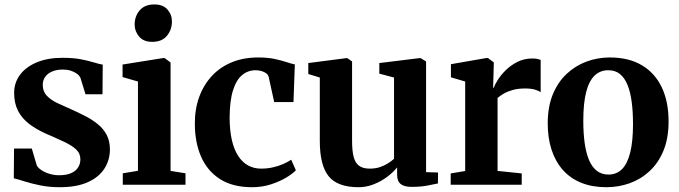

<svg xmlns="http://www.w3.org/2000/svg" viewBox="-20 -810 2978 842"><path d="M241.5 11Q196 11 156.8 3Q117.5 -5 87.8 -14.5Q58 -24 40.5 -28L41.5 -158.5H119.5L141.5 -84Q147.5 -73 163 -63Q178.5 -53 198.8 -47.2Q219 -41.5 238.5 -41.5Q271 -41.5 291.5 -50.5Q312 -59.5 322.2 -75.2Q332.5 -91 332.5 -111.5Q332.5 -137.5 313.5 -155Q294.5 -172.5 261 -188.2Q227.5 -204 182 -223.5Q139.5 -242.5 108 -266.5Q76.5 -290.5 59.2 -323.8Q42 -357 42 -402.5Q42 -447.5 68 -482.2Q94 -517 141.8 -536.8Q189.5 -556.5 254.5 -556.5Q301.5 -556.5 335 -550Q368.5 -543.5 391.8 -536.2Q415 -529 430.5 -526.5L429.5 -396.5H355L333 -468Q328.5 -478.5 317.2 -486.8Q306 -495 290.2 -500Q274.5 -505 256 -505Q230 -505 210 -497Q190 -489 178.8 -473.8Q167.5 -458.5 167.5 -438Q167.5 -409 185.2 -390.2Q203 -371.5 232 -357.8Q261 -344 293.5 -330Q325 -316 355 -300.5Q385 -285 409.2 -265.2Q433.5 -245.5 447.8 -218.5Q462 -191.5 462 -154.5Q462 -108.5 438 -70.8Q414 -33 365 -11Q316 11 241.5 11Z M518.5 0V-50L585 -61V-452.5L517.5 -472V-527L696 -555.5H702L728 -536V-60.5L793.5 -50V0ZM647 -626.5Q610 -626.5 590.2 -649.5Q570.5 -672.5 570.5 -702.5Q570.5 -738.5 592.5 -764.5Q614.5 -790.5 656.5 -790.5H657.5Q695 -790.5 714.5 -768.2Q734 -746 734 -715.5Q734 -680 712.2 -653.2Q690.5 -626.5 648 -626.5Z M1085.5 11Q1000 11 944.2 -25Q888.5 -61 861.5 -123.8Q834.5 -186.5 834.5 -266.5Q834 -331 853.5 -384.5Q873 -438 909.2 -477Q945.5 -516 996.8 -537Q1048 -558 1112 -558Q1154 -558 1184.2 -551.5Q1214.5 -545 1236.2 -537.8Q1258 -530.5 1273 -527.5L1267 -362.5H1182.5L1158.5 -471.5Q1156.5 -481.5 1147.8 -488.2Q1139 -495 1126.5 -498.5Q1114 -502 1101 -502Q1067.5 -502 1042 -481Q1016.5 -460 1002 -414.5Q987.5 -369 987 -295Q987 -238.5 996.8 -196Q1006.5 -153.5 1024.8 -125.8Q1043 -98 1068.5 -84.2Q1094 -70.5 1124.5 -70.5Q1152 -70.5 1176.5 -76Q1201 -81.5 1221.5 -90.5Q1242 -99.5 1257 -109.5L1277.5 -63.5Q1264 -48.5 1235.2 -31.2Q1206.5 -14 1168 -1.5Q1129.5 11 1085.5 11Z M1785.5 9.5Q1753 9.5 1737.2 -3Q1721.5 -15.5 1721.5 -43.5V-76Q1705 -55 1678.5 -35Q1652 -15 1619.5 -2Q1587 11 1552.5 11Q1461 11 1421.8 -36.5Q1382.5 -84 1382.5 -192V-470L1332 -485.5V-533.5L1498 -555H1503L1524 -540.5V-192.5Q1524 -148.5 1531 -121.8Q1538 -95 1555 -82.8Q1572 -70.5 1601.5 -70.5Q1627 -70.5 1647.2 -77.5Q1667.5 -84.5 1682.8 -94.5Q1698 -104.5 1708 -113.5V-470L1643.5 -487V-533.5L1818.5 -555H1825L1848.5 -540.5V-55L1901 -53.5L1900.5 -5.5Q1882.5 -1.5 1853.2 4Q1824 9.5 1785.5 9.5Z M1956.5 0V-49.5L2020 -60V-452.5L1957.5 -471V-528.5L2112.5 -555.5H2120L2145.5 -536.5L2145 -513L2142.5 -425L2145.5 -425.5Q2149.5 -438 2162.8 -459.2Q2176 -480.5 2198 -502.2Q2220 -524 2249.5 -538.8Q2279 -553.5 2314.5 -553.5Q2328 -553.5 2336.8 -551.5Q2345.5 -549.5 2351 -547.5V-405.5Q2342.5 -412 2325.8 -417Q2309 -422 2282 -422Q2253 -422 2230 -415.8Q2207 -409.5 2190.2 -400Q2173.5 -390.5 2162 -380.5V-60.5L2268 -49.5V0Z M2382 -269Q2382 -341.5 2404.2 -395.8Q2426.5 -450 2465 -486Q2503.5 -522 2552.2 -540Q2601 -558 2654 -558Q2737.5 -558 2795 -523.8Q2852.5 -489.5 2882.2 -426.8Q2912 -364 2912 -277.5Q2912 -204 2889.8 -149.8Q2867.5 -95.5 2829 -59.8Q2790.5 -24 2741.5 -6.5Q2692.5 11 2639.5 11Q2577.5 11 2529.5 -8.2Q2481.5 -27.5 2448.8 -64.2Q2416 -101 2399 -152.8Q2382 -204.5 2382 -269ZM2648.5 -44.5Q2684 -44.5 2707.8 -68.2Q2731.5 -92 2743.8 -141.2Q2756 -190.5 2756 -266Q2756 -320 2750.2 -363.5Q2744.5 -407 2731.8 -438Q2719 -469 2698.5 -485.5Q2678 -502 2647.5 -502Q2612 -502 2587.5 -478.5Q2563 -455 2550.5 -406Q2538 -357 2538 -280.5Q2538 -226.5 2544 -183Q2550 -139.5 2563 -108.5Q2576 -77.5 2597.2 -61Q2618.5 -44.5 2648.5 -44.5Z"/></svg>

Font: Merriweather 48pt
Style: Bold
Weight: 700
Version: Version 2.100